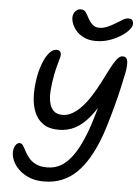

<svg xmlns="http://www.w3.org/2000/svg" viewBox="-62 -994 753 1049"><g transform="rotate(5 314.5 -470.0)"><path d="M434.4 -781.6Q396.4 -781.6 368.8 -795Q341.2 -808.4 324.3 -829Q307.4 -849.6 300.6 -871.5Q293.8 -893.4 297.4 -909.8Q300.4 -924.4 311.1 -935.6Q321.8 -946.8 339.6 -946.8Q357.2 -946.8 366.4 -933Q375.6 -919.2 383.4 -903.8Q394.6 -882.6 409.5 -868.9Q424.4 -855.2 446.2 -855.2Q468.2 -855.2 490.5 -864.5Q512.8 -873.8 537 -889Q554.8 -900 571.4 -910Q588 -920 602.4 -920Q618.4 -920 624.6 -910.1Q630.8 -900.2 628 -885.2Q625.4 -871.4 608.2 -853.4Q591 -835.4 564.1 -819.1Q537.2 -802.8 503.7 -792.2Q470.2 -781.6 434.4 -781.6ZM217.6 7.6Q171.2 7.6 136.7 -7.1Q102.2 -21.8 79.3 -44.4Q56.4 -67 45.8 -92.5Q35.2 -118 36.4 -140.2Q37 -153.4 41.2 -164.6Q45.4 -175.8 52.8 -182.8Q60.2 -189.8 69.8 -189.8Q80.4 -189.8 88.3 -177.9Q96.2 -166 105.2 -148.1Q114.2 -130.2 129 -112.3Q143.8 -94.4 167.6 -82.5Q191.4 -70.6 229.8 -70.6Q273.6 -70.6 307.5 -91.5Q341.4 -112.4 369.4 -151.8Q397.4 -191.2 420.6 -246.2Q435.6 -279.8 448.2 -318.2Q460.8 -356.6 471.6 -394.9Q482.4 -433.2 492 -468.4Q501.6 -503.6 509 -532Q516.4 -560.4 522.8 -578.2L513.2 -477.8Q476.8 -410 440.4 -366.3Q404 -322.6 363.9 -301.7Q323.8 -280.8 275 -280.8Q220.6 -280.8 187.7 -304.3Q154.8 -327.8 139.2 -368.3Q123.6 -408.8 123.1 -459.9Q122.6 -511 133 -566Q142.2 -610.4 156.6 -644Q171 -677.6 188.8 -696.3Q206.6 -715 225.2 -715Q242.2 -715 247.4 -704.2Q252.6 -693.4 249.6 -679.8Q245.8 -663 238.4 -637.7Q231 -612.4 224.4 -579.8Q215.8 -534.2 212.7 -494.8Q209.6 -455.4 215.9 -426.1Q222.2 -396.8 239.5 -380.2Q256.8 -363.6 288.8 -363.6Q316 -363.6 342.5 -378.9Q369 -394.2 393.7 -421Q418.4 -447.8 440.6 -482.9Q462.8 -518 483 -556.6Q502.4 -594.4 520 -629.6Q537.6 -664.8 554.6 -687.9Q571.6 -711 588.2 -711Q611.6 -711 615.3 -686.6Q619 -662.2 610.2 -617.8Q604.2 -587.8 593.7 -541.3Q583.2 -494.8 568.8 -440.1Q554.4 -385.4 538.2 -331.8Q522 -278.2 504.6 -235Q483.8 -184.8 457.5 -140.9Q431.2 -97 397.2 -63.5Q363.2 -30 318.7 -11.2Q274.2 7.6 217.6 7.6Z"/></g></svg>

Font: Shantell Sans Light
Style: Italic
Weight: 300
Italic angle: -11°
Designer: Stephen Nixon, Anya Danilova, Shantell Martin
Foundry: Arrow Type
Version: Version 1.008;[ac192a2d6]